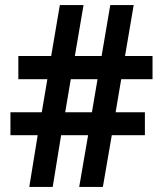

<svg xmlns="http://www.w3.org/2000/svg" viewBox="-20 -734 639 754"><path d="M456 -423 434 -293H549V-203H419L384 0H291L326 -203H220L187 0H95L128 -203H21V-293H144L166 -423H52V-514H181L215 -714H308L274 -514H379L413 -714H505L471 -514H579V-423ZM236 -293H341L363 -423H258Z"/></svg>

Font: Noto Sans Bengali SemiCondensed SemiBold
Style: Regular
Weight: 600
Width: 4
Designer: Joana Ranito - Universal Thirst; Jelle Bosma - Monotype Design Team
Foundry: Universal Thirst ehf.
Version: Version 3.000; ttfautohint (v1.8.4.7-5d5b)